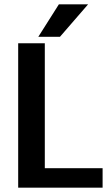

<svg xmlns="http://www.w3.org/2000/svg" viewBox="-20 -867 501 887"><path d="M64 0V-667H187V-90H454V0ZM387 -847 257 -697H157L252 -847Z"/></svg>

Font: Epunda Sans SemiBold
Style: Regular
Weight: 600
Designer: Simon Atzbach
Foundry: typofactur
Version: Version 2.204; ttfautohint (v1.8.4.7-5d5b)